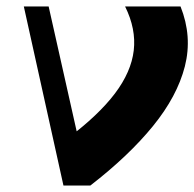

<svg xmlns="http://www.w3.org/2000/svg" viewBox="-20 -574 601 594"><path d="M176.3 0 53.7 -554H130.5L223.2 -141L190.8 -147.2Q285 -218 335.5 -284.7Q386 -351.5 393.8 -418Q401.5 -484.5 367 -554H538.5Q575.5 -461.2 551.9 -368.6Q528.2 -276 453.2 -183.9Q378.2 -91.8 259.5 0Z"/></svg>

Font: Savate ExtraLight
Style: Italic
Weight: 200
Italic angle: -11°
Designer: Max Esnée
Foundry: Plomb Type
Version: Version 2.000